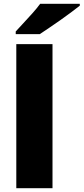

<svg xmlns="http://www.w3.org/2000/svg" viewBox="-20 -993 441 1013"><path d="M257 0H66V-760H257ZM401 -963Q383 -949 356 -928.5Q329 -908 298 -886.5Q267 -865 238.5 -845.5Q210 -826 190 -813H63V-827Q80 -846 104 -871.5Q128 -897 152 -924Q176 -951 192 -973H401Z"/></svg>

Font: Noto Sans Gurmukhi UI Black
Style: Regular
Weight: 900
Designer: Jelle Bosma - Monotype Design Team
Foundry: Monotype Imaging Inc.
Version: Version 2.004; ttfautohint (v1.8.4.7-5d5b)